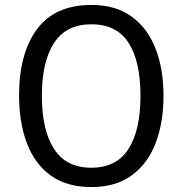

<svg xmlns="http://www.w3.org/2000/svg" viewBox="-20 -745 736 775"><path d="M640 -358Q640 -250 608 -167Q576 -84 511.5 -37Q447 10 349 10Q248 10 183.5 -37.5Q119 -85 88 -168.5Q57 -252 57 -359Q57 -530 129.5 -627.5Q202 -725 349 -725Q447 -725 511.5 -678Q576 -631 608 -548.5Q640 -466 640 -358ZM149 -358Q149 -220 198 -144Q247 -68 348 -68Q450 -68 498.5 -143.5Q547 -219 547 -358Q547 -497 499 -572Q451 -647 349 -647Q247 -647 198 -571.5Q149 -496 149 -358Z"/></svg>

Font: Noto Sans Tamil SemiCondensed
Style: Regular
Weight: 400
Width: 4
Designer: Jelle Bosma - Monotype Design Team
Foundry: Monotype Imaging Inc.
Version: Version 2.004; ttfautohint (v1.8.4.7-5d5b)